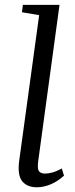

<svg xmlns="http://www.w3.org/2000/svg" viewBox="-20 -763 310 792"><path d="M132.5 9.5Q92 9.5 71.8 -15.2Q51.5 -40 59 -98.5L141.5 -700.5L70.5 -712.5L74.5 -743H225.5L137.5 -97.5Q133.5 -66.5 140.8 -56.8Q148 -47 166 -47Q180 -47 197 -51.8Q214 -56.5 235 -68L244 -38.5Q218.5 -15 189.5 -2.8Q160.5 9.5 132.5 9.5Z"/></svg>

Font: Merriweather 72pt Light
Style: Italic
Weight: 300
Italic angle: -7.8°
Version: Version 2.101